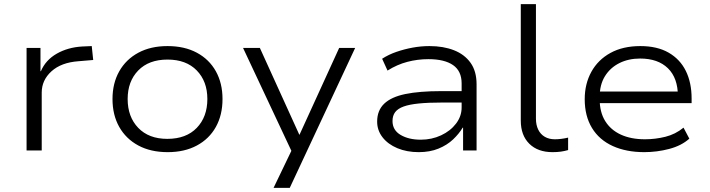

<svg xmlns="http://www.w3.org/2000/svg" viewBox="-20 -725 3421 925"><path d="M108 0V-494H175V-382H177Q200 -436 253.5 -466.5Q307 -497 376 -501L422 -503L429 -436L358 -430Q275 -424 228 -381.5Q181 -339 181 -279V0Z M788 8Q706 8 646.5 -24Q587 -56 554.5 -113.5Q522 -171 522 -248Q522 -324 554.5 -381.5Q587 -439 646.5 -471Q706 -503 787 -503Q869 -503 928.5 -471Q988 -439 1020 -381.5Q1052 -324 1052 -248Q1052 -171 1020 -113.5Q988 -56 928.5 -24Q869 8 788 8ZM786 -56Q877 -56 928 -109Q979 -162 979 -248Q979 -333 928 -385.5Q877 -438 787 -438Q697 -438 646 -385.5Q595 -333 595 -248Q595 -162 646 -109Q697 -56 786 -56Z M1298 180 1398 -28V32L1151 -494H1232L1422 -76H1423L1614 -494H1691L1376 180Z M1997 8Q1940 8 1894.5 -11Q1849 -30 1823 -63.5Q1797 -97 1797 -139Q1797 -193 1831 -225.5Q1865 -258 1933 -272Q2001 -286 2105 -286H2219V-231H2109Q2044 -231 1998.5 -226.5Q1953 -222 1925 -212Q1897 -202 1884 -185Q1871 -168 1871 -142Q1871 -98 1910 -75Q1949 -52 2007 -52Q2060 -52 2105 -73Q2150 -94 2177 -129.5Q2204 -165 2204 -207V-323Q2204 -383 2162.5 -411.5Q2121 -440 2044 -440Q1992 -440 1942.5 -427Q1893 -414 1847 -385L1821 -442Q1852 -462 1889.5 -475Q1927 -488 1967.5 -495.5Q2008 -503 2049 -503Q2116 -503 2167 -483Q2218 -463 2247 -422.5Q2276 -382 2276 -319V0H2211V-110H2209Q2192 -81 2163 -53.5Q2134 -26 2092.5 -9Q2051 8 1997 8Z M2642 8Q2571 8 2530 -32.5Q2489 -73 2489 -144V-705H2562V-153Q2562 -123 2573 -100.5Q2584 -78 2604.5 -66Q2625 -54 2653 -54Q2668 -54 2684 -56Q2700 -58 2717 -62V-2Q2700 3 2682 5.5Q2664 8 2642 8Z M3084 8Q2997 8 2932 -21.5Q2867 -51 2832 -108.5Q2797 -166 2797 -247Q2797 -321 2829 -379Q2861 -437 2921 -470Q2981 -503 3065 -503Q3146 -503 3201 -471.5Q3256 -440 3284 -383.5Q3312 -327 3312 -250V-228H2848V-284H3270L3246 -261Q3246 -349 3198 -396Q3150 -443 3064 -443Q3008 -443 2964 -421Q2920 -399 2894.5 -358Q2869 -317 2869 -258V-248Q2869 -185 2895.5 -142Q2922 -99 2971 -76.5Q3020 -54 3087 -54Q3137 -54 3185.5 -66Q3234 -78 3273 -110L3301 -57Q3263 -23 3204 -7.5Q3145 8 3084 8Z"/></svg>

Font: Nunito Sans 7pt SemiExpanded Light
Style: Regular
Weight: 300
Width: 6
Designer: Vernon Adams
Foundry: Vernon Adams
Version: Version 3.101;gftools[0.9.27]